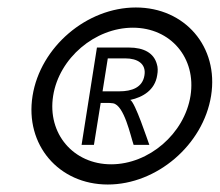

<svg xmlns="http://www.w3.org/2000/svg" viewBox="-20 -482 587 513"><path d="M67 -226C46 -95 137 11 268 11C399 11 523 -95 544 -226C565 -357 474 -462 343 -462C212 -462 88 -357 67 -226ZM122 -226C138 -327 234 -408 335 -408C436 -408 505 -327 489 -226C473 -125 378 -43 277 -43C176 -43 106 -125 122 -226ZM198 -95H231L249 -207H263C270 -207 277 -207 282 -206C312 -201 329 -118 337 -95H379C374 -108 341 -209 328 -215C361 -222 394 -241 400 -281C402 -292 402 -302 399 -311C391 -340 365 -355 324 -355H239ZM254 -238 268 -326H315C347 -326 371 -312 366 -281C361 -248 332 -238 299 -238Z"/></svg>

Font: Charger Sport
Style: Obl
Weight: 400
Designer: Jasper
Foundry: Cannot Into Space Fonts
Version: Version 1.1